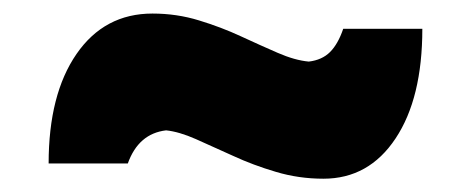

<svg xmlns="http://www.w3.org/2000/svg" viewBox="-20 -497 708 289"><path d="M466.8 -228Q429.7 -228 395.3 -238.3Q360.8 -248.5 330.6 -262.5Q300.3 -276.4 274.9 -287.6Q249.5 -298.8 230 -300.8Q188.5 -295.9 172.4 -251H53.2Q53.2 -355 95.2 -415.8Q137.2 -476.6 209.5 -476.6Q246.1 -476.6 279.5 -466.3Q313 -456.1 342.5 -442.4Q372.1 -428.7 397.9 -417.5Q423.8 -406.2 444.8 -404.3Q464.8 -406.7 476.8 -418.7Q488.8 -430.7 496.6 -453.6H615.7Q615.7 -349.1 575.4 -288.6Q535.2 -228 466.8 -228Z"/></svg>

Font: Pinar DS4-ExtraBold
Style: Regular
Weight: 800
Designer: Amin Abedi
Version: Version 2.000